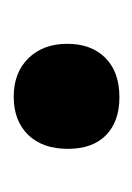

<svg xmlns="http://www.w3.org/2000/svg" viewBox="24 -198 198 287"><g transform="rotate(-90 123.5 -54.0)"><path d="M45 -52Q45 -90 66 -111.5Q87 -133 123 -133Q159 -133 180.5 -111Q202 -89 202 -53Q202 -17 181 4Q160 25 122 25Q86 25 65.5 5Q45 -15 45 -52Z"/></g></svg>

Font: Domine
Style: Bold
Weight: 700
Designer: Pablo Impallari, Rodrigo Fuenzalida, Brenda Gallo
Foundry: Pablo Impallari, Rodrigo Fuenzalida, Brenda Gallo
Version: Version 2.000